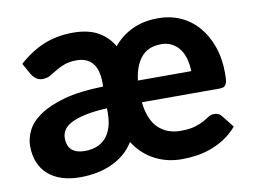

<svg xmlns="http://www.w3.org/2000/svg" viewBox="-63 -616 939 713"><g transform="rotate(-10 406.0 -259.0)"><path d="M459 -226.5Q466.5 -159.5 499.2 -128.2Q532 -97 582.5 -97Q616 -97 636.8 -103.2Q657.5 -109.5 671 -117Q684.5 -124.5 693.8 -130.8Q703 -137 714.5 -137Q733.5 -137 742.5 -125L779.5 -78.5Q757.5 -53 731.5 -36.2Q705.5 -19.5 678 -9.8Q650.5 0 622.8 3.8Q595 7.5 569 7.5Q542.5 7.5 517.2 1.8Q492 -4 469 -15.8Q446 -27.5 425.8 -45.8Q405.5 -64 390 -89Q374.5 -63.5 352.5 -45.2Q330.5 -27 303.8 -15Q277 -3 247.2 2.5Q217.5 8 186 8Q147.5 8 117.2 -1.8Q87 -11.5 65.8 -30.2Q44.5 -49 33.2 -76.2Q22 -103.5 22 -138.5Q22 -167 36.5 -196.5Q51 -226 86.2 -250.2Q121.5 -274.5 180.2 -290.8Q239 -307 327.5 -309V-324Q327.5 -372.5 307 -397.2Q286.5 -422 248 -422Q219.5 -422 200.5 -414.8Q181.5 -407.5 167.2 -398.8Q153 -390 140.5 -382.8Q128 -375.5 111.5 -375.5Q97 -375.5 87.2 -382.8Q77.5 -390 71 -400L46.5 -444Q92 -485 141.5 -505.2Q191 -525.5 251 -525.5Q308.5 -525.5 345.5 -504.8Q382.5 -484 403 -447.5Q431.5 -483 474 -503.2Q516.5 -523.5 572.5 -523.5Q617.5 -523.5 655.8 -506.5Q694 -489.5 722 -457.5Q750 -425.5 766 -380.2Q782 -335 782 -278.5Q782 -263 780.8 -253Q779.5 -243 776 -237Q772.5 -231 766.8 -228.8Q761 -226.5 751.5 -226.5ZM659.5 -308.5Q659.5 -330.5 654.2 -351.8Q649 -373 637.8 -389.5Q626.5 -406 608.8 -416.2Q591 -426.5 566.5 -426.5Q518 -426.5 491.8 -395.8Q465.5 -365 458.5 -308.5ZM327.5 -227Q277 -224.5 243.5 -217Q210 -209.5 190.2 -198.8Q170.5 -188 162.2 -174.2Q154 -160.5 154 -145.5Q154 -114.5 171 -99.8Q188 -85 219.5 -85Q242.5 -85 262.2 -92Q282 -99 296.5 -114Q311 -129 319.2 -152.8Q327.5 -176.5 327.5 -210.5Z"/></g></svg>

Font: Lato
Style: Regular
Weight: 800
Designer: Lukasz Dziedzic with Adam Twardoch and Botio Nikoltchev
Foundry: tyPoland Lukasz Dziedzic
Version: Version 2.015; 2015-08-06; http://www.latofonts.com/; ttfaut